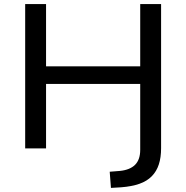

<svg xmlns="http://www.w3.org/2000/svg" viewBox="-20 -725 910 938"><path d="M522 193 516 114 566 110Q615 105 640 80Q665 55 665 7V-315H205V0H103V-705H205V-401H665V-705H767V-1Q767 44 756 78Q745 112 721.5 136Q698 160 661 173Q624 186 572 190Z"/></svg>

Font: Nunito Sans 10pt SemiExpanded Medium
Style: Regular
Weight: 500
Width: 6
Designer: Vernon Adams
Foundry: Vernon Adams
Version: Version 3.101;gftools[0.9.27]